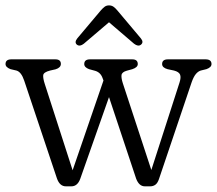

<svg xmlns="http://www.w3.org/2000/svg" viewBox="-20 -664 784 694"><path d="M238 9.5H218Q195.5 9.5 185.5 -20L67.5 -372.5Q57 -404 39.5 -409L18 -414Q0 -421 0 -432.5Q0 -449.5 21 -449.5H180Q200 -449.5 200 -433Q200 -419.5 181 -413.5L161 -409Q137.5 -403 136.2 -392.2Q135 -381.5 142 -360L242.5 -48.5L354 -373L351 -381Q344 -402 324 -408L302 -414Q284.5 -420.5 284.5 -432.5Q284.5 -449.5 305.5 -449.5H458Q478 -449.5 478 -432.5Q478 -420.5 458.5 -414L438.5 -408.5Q420.5 -403.5 419.2 -392.5Q418 -381.5 424 -363L527 -49.5L629 -366Q635 -384.5 630.8 -394.5Q626.5 -404.5 609 -409L585.5 -414Q566 -419.5 566 -432.5Q566 -449.5 587 -449.5H723Q744.5 -449.5 744.5 -432.5Q744.5 -420.5 726 -414L705.5 -409Q696 -406 688 -396.5Q680 -387 673 -367.5L554.5 -16.5Q549.5 -2 541.5 3.8Q533.5 9.5 523 9.5H503.5Q482.5 9.5 472 -18.5L374 -313L270 -17.5Q260 9.5 238 9.5ZM283 -506Q268.5 -494.5 258 -502.5Q248 -511 259.5 -525.5L344.5 -626.5Q352 -635 358.5 -639.8Q365 -644.5 374 -644.5Q383 -644.5 389.8 -640Q396.5 -635.5 404 -626.5L489 -525.5Q500.5 -511.5 489.5 -502.5Q479.5 -494.5 464.5 -506L374 -583.5Z"/></svg>

Font: Fraunces 72pt S100 Light
Style: Regular
Weight: 300
Version: Version 1.000; ttfautohint (v1.8.3)